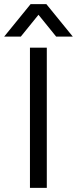

<svg xmlns="http://www.w3.org/2000/svg" viewBox="-61 -903 370 923"><path d="M39 -727H-41L86 -883H162L289 -727H209L124 -832ZM164 0H83V-674H164Z"/></svg>

Font: Hind Madurai
Style: Regular
Weight: 400
Designer: Jyotish Sonowal
Foundry: Indian Type Foundry
Version: Version 0.702;PS 1.0;hotconv 1.0.81;makeotf.lib2.5.63406